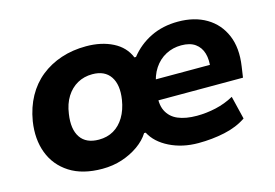

<svg xmlns="http://www.w3.org/2000/svg" viewBox="-75 -665 1180 825"><g transform="rotate(-15 515.0 -252.5)"><path d="M290 11Q202 11 145 -25.5Q88 -62 64.5 -124Q41 -186 53 -264Q63 -324 89 -371Q115 -418 155 -450Q195 -482 246 -499Q297 -516 357 -516Q425 -516 475.5 -490.5Q526 -465 546 -416H553Q590 -463 644 -489.5Q698 -516 766 -516Q839 -516 891.5 -485Q944 -454 968.5 -396.5Q993 -339 981 -259L974 -211H571L585 -301H864L849 -283Q855 -323 846.5 -352Q838 -381 815 -397.5Q792 -414 753 -414Q716 -414 684.5 -397.5Q653 -381 632 -349.5Q611 -318 604 -272L601 -251Q592 -197 607.5 -165Q623 -133 657 -118.5Q691 -104 741 -104Q783 -104 825.5 -113.5Q868 -123 906 -144L931 -41Q890 -13 834 -1Q778 11 717 11Q646 11 589.5 -17Q533 -45 509 -91H502Q484 -62 451.5 -39Q419 -16 378 -2.5Q337 11 290 11ZM308 -114Q345 -114 373.5 -130.5Q402 -147 421 -178.5Q440 -210 447 -254Q457 -319 432 -356Q407 -393 352 -393Q315 -393 285.5 -376.5Q256 -360 236.5 -329Q217 -298 211 -254Q201 -188 226 -151Q251 -114 308 -114Z"/></g></svg>

Font: Nunito Sans 6pt ExtraBold
Style: Italic
Weight: 800
Italic angle: -9°
Version: Version 3.101;gftools[0.9.27]